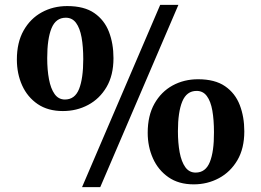

<svg xmlns="http://www.w3.org/2000/svg" viewBox="-20 -771 1076 791"><path d="M318 0 640 -751H715L393 0ZM239 -313.5Q177.5 -313.5 135.2 -342.2Q93 -371 71.2 -419.2Q49.5 -467.5 49.5 -525.5Q49.5 -596 77.2 -645.2Q105 -694.5 152 -720.2Q199 -746 257 -746Q327 -746 368.5 -717.2Q410 -688.5 428.8 -640Q447.5 -591.5 447.5 -531.5Q447.5 -461 419 -412.5Q390.5 -364 343.2 -338.8Q296 -313.5 239 -313.5ZM247.5 -361Q288.5 -361 305.8 -404.5Q323 -448 323 -527.5Q323 -579 316 -617.2Q309 -655.5 293.2 -676.8Q277.5 -698 251 -698Q210 -698 192.2 -654.5Q174.5 -611 174.5 -531.5Q174.5 -483 181.8 -444.5Q189 -406 205 -383.5Q221 -361 247.5 -361ZM778 -11.5Q716 -11.5 673.8 -41Q631.5 -70.5 610 -118.8Q588.5 -167 588.5 -224Q588.5 -294.5 616.2 -343.8Q644 -393 691 -418.8Q738 -444.5 796 -444.5Q865.5 -444.5 907.2 -415.8Q949 -387 967.8 -338.2Q986.5 -289.5 986.5 -230Q986.5 -159.5 958 -111Q929.5 -62.5 882 -37Q834.5 -11.5 778 -11.5ZM786 -60Q827 -60 844.5 -103.5Q862 -147 861.5 -226Q861.5 -277 854.8 -315.5Q848 -354 832.2 -375.2Q816.5 -396.5 790 -396.5Q749 -396.5 731 -353Q713 -309.5 713 -230.5Q713 -182 720.2 -143.2Q727.5 -104.5 743.5 -82.2Q759.5 -60 786 -60Z"/></svg>

Font: Merriweather 72pt ExtraBold
Style: Regular
Weight: 800
Version: Version 2.100